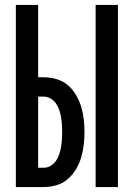

<svg xmlns="http://www.w3.org/2000/svg" viewBox="-20 -755 540 775"><path d="M366 0V-735H456V0ZM44 0V-735H134V-443H157Q183 -443 208.5 -435.5Q234 -428 253.5 -411.5Q273 -395 286.5 -372Q300 -349 307.5 -324.5Q315 -300 318 -274Q321 -248 321 -222Q321 -196 318 -170Q315 -144 307.5 -119Q300 -94 286.5 -71.5Q273 -49 253.5 -32Q234 -15 208.5 -7.5Q183 0 157 0ZM157 -78Q172 -78 185 -86Q198 -94 206.5 -106.5Q215 -119 219.5 -133.5Q224 -148 226.5 -162.5Q229 -177 230 -192Q231 -207 231 -222Q231 -237 230 -251.5Q229 -266 226.5 -281Q224 -296 219.5 -310Q215 -324 206.5 -336.5Q198 -349 185 -357Q172 -365 157 -365H134V-78Z"/></svg>

Font: Iosevka Semibold
Style: Regular
Weight: 600
Monospace: yes
Designer: Belleve Invis
Foundry: Belleve Invis
Version: Version 33.2.3; ttfautohint (v1.8.4)